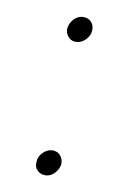

<svg xmlns="http://www.w3.org/2000/svg" viewBox="-34 -326 244 354"><g transform="rotate(5 87.5 -148.5)"><path d="M79 -273Q78 -264 83.5 -257Q89 -250 99 -250Q108 -250 116 -257Q124 -264 125 -273Q127 -283 121 -290Q115 -297 105 -297Q96 -297 88.5 -290Q81 -283 79 -273ZM44 -23Q42 -14 48 -7Q54 0 64 0Q73 0 80.5 -7Q88 -14 90 -23Q91 -33 85.5 -40Q80 -47 70 -47Q61 -47 53 -40Q45 -33 44 -23Z"/></g></svg>

Font: Josefin Slab ExtraLight
Style: Italic
Weight: 250
Italic angle: -12°
Designer: Santiago Orozco
Foundry: Typemade
Version: Version 2.100